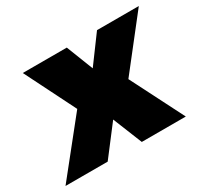

<svg xmlns="http://www.w3.org/2000/svg" viewBox="-118 -710 933 876"><g transform="rotate(-30 348.0 -272.0)"><path d="M-2 0 220.2 -277.8 86.9 -543.9H318.8L374 -402.8L478 -543.9H698.2L490.2 -278.8L631.8 0H399.9L337.9 -153.8L220.2 0Z"/></g></svg>

Font: Trueno ExtraBold
Style: Italic
Weight: 800
Designer: Julieta Ulanovsky
Foundry: Julieta Ulanovsky
Version: Version 3.001b | FøM Fix